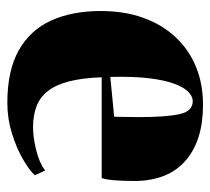

<svg xmlns="http://www.w3.org/2000/svg" viewBox="-45 -516 573 523"><g transform="rotate(90 241.5 -254.5)"><path d="M260 12Q172.5 12 117.2 -19Q62 -50 36 -107.2Q10 -164.5 10 -242.5Q10 -307 28.5 -358.2Q47 -409.5 81 -446Q115 -482.5 161.8 -501.8Q208.5 -521 265.5 -521Q362.5 -521 417 -474Q471.5 -427 473 -337.5Q473 -303 471 -279.2Q469 -255.5 465 -245H190.5Q192.5 -191 202 -155Q211.5 -119 228.5 -97.8Q245.5 -76.5 270.2 -67.2Q295 -58 327 -58Q353.5 -58 388.5 -66.5Q423.5 -75 444.5 -91L457.5 -63Q444 -48 413.8 -30.5Q383.5 -13 343.5 -0.5Q303.5 12 260 12ZM189.5 -268.5 298 -279Q298.5 -296.5 298.5 -311.8Q298.5 -327 299 -344.5Q299 -419 291.2 -456Q283.5 -493 255.5 -493Q243 -493 230.8 -481.5Q218.5 -470 208.5 -443.8Q198.5 -417.5 193.2 -374.5Q188 -331.5 189.5 -268.5Z"/></g></svg>

Font: Merriweather 144pt Black
Style: Regular
Weight: 900
Version: Version 2.100